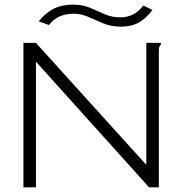

<svg xmlns="http://www.w3.org/2000/svg" viewBox="-20 -808 790 828"><path d="M81 -623H135L611 -97V-623H674V-616Q668 -611 666.5 -604Q665 -597 665 -580V0H623L135 -542V0H81ZM598 -784 638 -765Q606 -725 575.5 -709Q545 -693 502 -693Q460 -693 426 -707Q392 -721 361 -735Q330 -749 297 -749Q266 -749 239 -738Q212 -727 191 -700L147 -716Q172 -748 207.5 -768Q243 -788 296 -788Q337 -788 369 -774Q401 -760 432 -746.5Q463 -733 500 -733Q527 -733 551.5 -744.5Q576 -756 598 -784Z"/></svg>

Font: Inconsolata ExtraExpanded Light
Style: Regular
Weight: 300
Width: 8
Monospace: yes
Designer: Raph Levien, Cyreal, Brenton Simpson
Foundry: Raph Levien, Cyreal, Google
Version: Version 3.001; ttfautohint (v1.8.2.53-6de2)